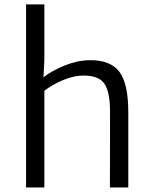

<svg xmlns="http://www.w3.org/2000/svg" viewBox="-20 -832 681 852"><path d="M95.7 0V-812.5H176.8V-564.9L172.9 -488.8Q209 -517.6 265.6 -540.8Q322.3 -564 377.4 -564.9Q469.7 -566.4 509.8 -513.2Q549.8 -460 549.3 -330.6V0H467.8L468.3 -336.4Q468.3 -427.7 441.4 -463.1Q414.6 -498.5 344.2 -496.6Q305.2 -495.6 258.5 -476.1Q211.9 -456.5 176.8 -429.2V0Z"/></svg>

Font: HaufeMerriweatherSansLt
Style: Regular
Weight: 300
Designer: Eben Sorkin
Foundry: Eben Sorkin
Version: Version 1.56